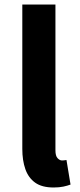

<svg xmlns="http://www.w3.org/2000/svg" viewBox="-20 -818 355 852"><path d="M218 14Q166 14 136 -7.5Q106 -29 92.5 -67.5Q79 -106 79 -157V-798H226V-151Q226 -126 235.5 -116Q245 -106 255 -106Q260 -106 264 -106.5Q268 -107 275 -108L293 1Q280 6 261.5 10Q243 14 218 14Z"/></svg>

Font: Noto Sans HK Thin
Style: Bold
Weight: 700
Version: Version 2.004-H2;hotconv 1.0.118;makeotfexe 2.5.65603